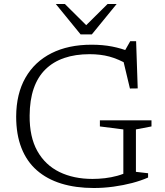

<svg xmlns="http://www.w3.org/2000/svg" viewBox="-20 -932 827 962"><path d="M661 -71 722 -64V-42.5Q687 -27 642.5 -15.2Q598 -3.5 548.8 3.2Q499.5 10 450 10Q359.5 10 287.2 -12.2Q215 -34.5 164.5 -78.8Q114 -123 87.5 -190.5Q61 -258 61 -348Q61.5 -462 107.5 -542.5Q153.5 -623 238 -665.5Q322.5 -708 438.5 -708Q495 -708 542 -698.8Q589 -689.5 631.5 -672.5L601 -670L632.5 -725.5H662L670 -489L631 -488.5L591.5 -654L626.5 -606Q573 -636.5 528.2 -648.5Q483.5 -660.5 429 -660.5Q357.5 -660.5 302 -641.5Q246.5 -622.5 207.8 -584.5Q169 -546.5 149 -488.8Q129 -431 128.5 -353Q127.5 -246 167 -175.5Q206.5 -105 277.8 -70.2Q349 -35.5 443.5 -35.5Q474 -35.5 505.8 -39.2Q537.5 -43 567.8 -51.2Q598 -59.5 623 -72.5L598 -27.5V-283.5L480.5 -298.5V-329H739V-298.5L661 -283.5ZM421.5 -796.5H402.5L519 -912H564.5L440 -759.5H384L259.5 -912H305Z"/></svg>

Font: Newsreader 9pt Light
Style: Regular
Weight: 300
Designer: Hugues Gentile
Foundry: Production Type
Version: Version 1.003